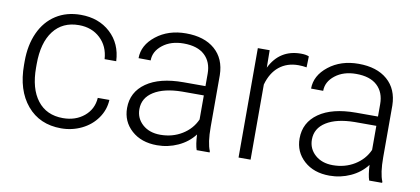

<svg xmlns="http://www.w3.org/2000/svg" viewBox="-56 -721 1997 913"><g transform="rotate(10 942.0 -264.0)"><path d="M271.5 -39.6Q332.5 -39.6 373.8 -74Q415 -108.4 418.5 -163.1H474.6Q472.2 -114.7 444.3 -75Q416.5 -35.2 370.4 -12.7Q324.2 9.8 271.5 9.8Q167.5 9.8 106.7 -62.5Q45.9 -134.8 45.9 -256.8V-274.4Q45.9 -352.5 73.2 -412.6Q100.6 -472.7 151.6 -505.4Q202.6 -538.1 271 -538.1Q357.9 -538.1 414.3 -486.3Q470.7 -434.6 474.6 -350.1H418.5Q414.6 -412.1 373.8 -450.2Q333 -488.3 271 -488.3Q191.9 -488.3 148.2 -431.2Q104.5 -374 104.5 -271V-253.9Q104.5 -152.8 148.2 -96.2Q191.9 -39.6 271.5 -39.6Z M924.8 0Q916 -24.9 913.6 -73.7Q882.8 -33.7 835.2 -12Q787.6 9.8 734.4 9.8Q658.2 9.8 611.1 -32.7Q564 -75.2 564 -140.1Q564 -217.3 628.2 -262.2Q692.4 -307.1 807.1 -307.1H913.1V-367.2Q913.1 -423.8 878.2 -456.3Q843.3 -488.8 776.4 -488.8Q715.3 -488.8 675.3 -457.5Q635.3 -426.3 635.3 -382.3L576.7 -382.8Q576.7 -445.8 635.3 -491.9Q693.8 -538.1 779.3 -538.1Q867.7 -538.1 918.7 -493.9Q969.7 -449.7 971.2 -370.6V-120.6Q971.2 -43.9 987.3 -5.9V0ZM741.2 -42Q799.8 -42 845.9 -70.3Q892.1 -98.6 913.1 -146V-262.2H808.6Q721.2 -261.2 671.9 -230.2Q622.6 -199.2 622.6 -145Q622.6 -100.6 655.5 -71.3Q688.5 -42 741.2 -42Z M1371.1 -478.5Q1352.5 -481.9 1331.5 -481.9Q1276.9 -481.9 1239 -451.4Q1201.2 -420.9 1185.1 -362.8V0H1127V-528.3H1184.1L1185.1 -444.3Q1231.4 -538.1 1334 -538.1Q1358.4 -538.1 1372.6 -531.7Z M1757.8 0Q1749 -24.9 1746.6 -73.7Q1715.8 -33.7 1668.2 -12Q1620.6 9.8 1567.4 9.8Q1491.2 9.8 1444.1 -32.7Q1397 -75.2 1397 -140.1Q1397 -217.3 1461.2 -262.2Q1525.4 -307.1 1640.1 -307.1H1746.1V-367.2Q1746.1 -423.8 1711.2 -456.3Q1676.3 -488.8 1609.4 -488.8Q1548.3 -488.8 1508.3 -457.5Q1468.3 -426.3 1468.3 -382.3L1409.7 -382.8Q1409.7 -445.8 1468.3 -491.9Q1526.9 -538.1 1612.3 -538.1Q1700.7 -538.1 1751.7 -493.9Q1802.7 -449.7 1804.2 -370.6V-120.6Q1804.2 -43.9 1820.3 -5.9V0ZM1574.2 -42Q1632.8 -42 1679 -70.3Q1725.1 -98.6 1746.1 -146V-262.2H1641.6Q1554.2 -261.2 1504.9 -230.2Q1455.6 -199.2 1455.6 -145Q1455.6 -100.6 1488.5 -71.3Q1521.5 -42 1574.2 -42Z"/></g></svg>

Font: Vazir Thin FD-UI
Style: Thin-FD-UI
Weight: 100
Designer: Saber Rastikerdar
Foundry: Saber Rastikerdar
Version: Version 30.1.0